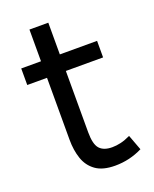

<svg xmlns="http://www.w3.org/2000/svg" viewBox="-124 -704 628 785"><g transform="rotate(-20 190.0 -311.5)"><path d="M360 -18Q304 10 241 10Q187 10 156.5 -12Q126 -34 113.5 -71Q101 -108 101 -153V-423H15V-495H101V-633H183V-495H345V-423H183V-156Q183 -104 200.5 -84.5Q218 -65 255 -65Q273 -65 292.5 -69.5Q312 -74 335 -85Z"/></g></svg>

Font: Inria Sans
Style: Regular
Weight: 400
Designer: Black Foundry Team
Foundry: Black Foundry
Version: Version 1.2; ttfautohint (v1.8.3)